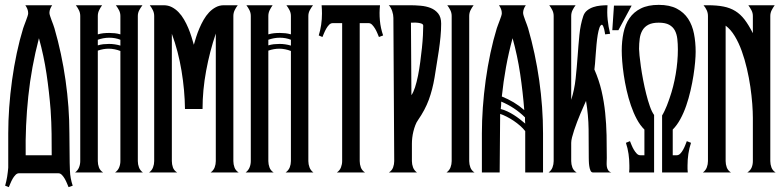

<svg xmlns="http://www.w3.org/2000/svg" viewBox="-20 -705 3206 785"><path d="M57.6 3.4Q49.8 3.4 43.2 10.3Q36.6 17.1 31.5 26.1Q26.4 35.2 22.5 44.7Q18.6 54.2 16.1 60.1L1 54.2Q6.3 35.6 9.3 17.1Q12.2 -1.5 13.7 -19.5V-70.3V-160.2Q13.7 -210 17.6 -265.4Q21.5 -320.8 29.3 -377.2Q37.1 -433.6 48.6 -487.8Q60.1 -542 74.7 -589.4Q76.2 -594.2 79.6 -603Q83 -611.8 86.4 -621.1Q89.8 -630.4 92.5 -638.4Q95.2 -646.5 95.2 -650.9Q95.2 -660.2 91.8 -668.5Q88.4 -676.8 83.5 -683.6H193.4Q188.5 -676.8 185.3 -668.7Q182.1 -660.6 182.1 -652.3Q182.1 -647.9 184.8 -639.6Q187.5 -631.3 190.9 -622.1Q194.3 -612.8 197.8 -603.8Q201.2 -594.7 202.6 -589.4Q232.4 -486.8 248 -376.7Q263.7 -266.6 263.7 -160.2L264.6 -70.3Q264.6 -39.6 265.9 -7.6Q267.1 24.4 277.3 54.2L260.3 60.1Q257.8 54.2 253.9 44.7Q250 35.2 244.9 26.1Q239.7 17.1 233.2 10.3Q226.6 3.4 218.8 3.4ZM139.2 -548.8Q108.4 -431.2 95.7 -311.3Q83 -191.4 85 -70.3H191.4Q191.4 -113.8 190.9 -158.7Q190.4 -203.6 187 -254.9Q181.2 -329.1 170.2 -403.1Q159.2 -477.1 139.2 -548.8Z M287.1 0Q298.3 -8.3 303.2 -20.8Q308.1 -33.2 308.1 -46.4V-639.6Q308.1 -652.3 302.7 -663.3Q297.4 -674.3 290 -683.6H397.5Q390.6 -674.3 385.3 -663.3Q379.9 -652.3 379.9 -639.6V-564.5Q391.1 -567.9 402.6 -569.1Q414.1 -570.3 426.8 -570.3Q438 -570.3 449.5 -569.1Q460.9 -567.9 472.2 -564.5V-639.6Q472.2 -652.3 466.6 -663.3Q460.9 -674.3 453.6 -683.6H562.5Q555.2 -674.3 549.3 -663.3Q543.5 -652.3 543.5 -639.6V-46.4Q543.5 -33.2 548.1 -20.8Q552.7 -8.3 564 0H450.7Q462.4 -8.3 467.3 -20.8Q472.2 -33.2 472.2 -46.4V-496.6Q460.9 -501 449 -503.4Q437 -505.9 424.8 -505.9Q402.3 -505.9 379.9 -498V-46.4Q379.9 -33.2 384.5 -20.5Q389.2 -7.8 401.4 0ZM472.2 -542.5Q451.2 -550.8 426.8 -550.8Q414.1 -550.8 402.6 -548.6Q391.1 -546.4 379.9 -542.5V-519.5Q390.6 -522.9 402.3 -524.2Q414.1 -525.4 425.8 -525.4Q449.2 -525.4 472.2 -518.6Z M648.9 -683.6Q667.5 -683.6 682.6 -675.8Q697.8 -668 710.2 -655Q722.7 -642.1 732.4 -625.2Q742.2 -608.4 749.8 -590.3Q757.3 -572.3 762.9 -554.4Q768.6 -536.6 772.5 -522Q776.4 -536.1 782 -553.7Q787.6 -571.3 795.2 -589.1Q802.7 -606.9 812.5 -624Q822.3 -641.1 834.7 -654.3Q847.2 -667.5 862.3 -675.5Q877.4 -683.6 895.5 -683.6H952.1Q944.8 -674.3 939.5 -663.3Q934.1 -652.3 934.1 -639.6V-46.4Q934.1 -33.2 938.7 -20.5Q943.4 -7.8 955.6 0H841.3Q853 -8.3 857.7 -20.8Q862.3 -33.2 862.3 -46.4V-567.9Q837.4 -494.6 822.8 -415.5Q808.1 -336.4 808.1 -259.3H736.3Q735.4 -335.9 722.2 -415.5Q709 -495.1 682.6 -566.9V-46.4Q682.6 -33.2 687 -20.5Q691.4 -7.8 704.1 0H589.8Q601.1 -8.3 605.7 -20.8Q610.4 -33.2 610.4 -46.4V-639.6Q610.4 -652.3 605 -663.3Q599.6 -674.3 592.3 -683.6Z M984.4 0Q995.6 -8.3 1000.5 -20.8Q1005.4 -33.2 1005.4 -46.4V-639.6Q1005.4 -652.3 1000 -663.3Q994.6 -674.3 987.3 -683.6H1094.7Q1087.9 -674.3 1082.5 -663.3Q1077.1 -652.3 1077.1 -639.6V-564.5Q1088.4 -567.9 1099.9 -569.1Q1111.3 -570.3 1124 -570.3Q1135.3 -570.3 1146.7 -569.1Q1158.2 -567.9 1169.4 -564.5V-639.6Q1169.4 -652.3 1163.8 -663.3Q1158.2 -674.3 1150.9 -683.6H1259.8Q1252.4 -674.3 1246.6 -663.3Q1240.7 -652.3 1240.7 -639.6V-46.4Q1240.7 -33.2 1245.4 -20.8Q1250 -8.3 1261.2 0H1147.9Q1159.7 -8.3 1164.6 -20.8Q1169.4 -33.2 1169.4 -46.4V-496.6Q1158.2 -501 1146.2 -503.4Q1134.3 -505.9 1122.1 -505.9Q1099.6 -505.9 1077.1 -498V-46.4Q1077.1 -33.2 1081.8 -20.5Q1086.4 -7.8 1098.6 0ZM1169.4 -542.5Q1148.4 -550.8 1124 -550.8Q1111.3 -550.8 1099.9 -548.6Q1088.4 -546.4 1077.1 -542.5V-519.5Q1087.9 -522.9 1099.6 -524.2Q1111.3 -525.4 1123 -525.4Q1146.5 -525.4 1169.4 -518.6Z M1357.4 0Q1369.1 -7.8 1374 -20.5Q1378.9 -33.2 1378.9 -46.4V-610.4H1340.3Q1332 -610.4 1325.4 -603.5Q1318.8 -596.7 1313.7 -587.6Q1308.6 -578.6 1304.7 -569.1Q1300.8 -559.6 1298.3 -553.7L1283.2 -560.1Q1296.4 -602.5 1296.4 -649.9Q1296.4 -666.5 1294.9 -683.6H1533.7Q1530.3 -652.8 1533.2 -621.3Q1536.1 -589.8 1546.4 -560.1L1529.3 -553.7Q1526.9 -559.6 1522.9 -569.1Q1519 -578.6 1513.7 -587.6Q1508.3 -596.7 1501.7 -603.5Q1495.1 -610.4 1487.3 -610.4H1450.7V-46.4Q1450.7 -33.2 1455.3 -20.5Q1460 -7.8 1472.2 0Z M1783.7 -608.4Q1783.7 -582 1781 -554.2Q1778.3 -526.4 1774.2 -498.3Q1770 -470.2 1765.4 -442.6Q1760.7 -415 1756.8 -388.7Q1748.5 -338.9 1733.2 -297.1Q1717.8 -255.4 1689 -213.9Q1682.6 -205.1 1678 -192.9Q1673.3 -180.7 1670.2 -167.7Q1667 -154.8 1665.5 -141.6Q1664.1 -128.4 1664.1 -117.7V-46.4Q1664.1 -33.2 1668.7 -20.8Q1673.3 -8.3 1684.6 0H1570.3Q1582.5 -7.8 1587.2 -20.5Q1591.8 -33.2 1591.8 -46.4L1588.4 -631.8Q1588.4 -637.7 1587.2 -645Q1585.9 -652.3 1583.5 -659.4Q1581.1 -666.5 1577.6 -672.9Q1574.2 -679.2 1569.3 -683.6H1656.7Q1677.2 -683.6 1699.7 -681.6Q1722.2 -679.7 1740.7 -672.4Q1759.3 -665 1771.5 -649.9Q1783.7 -634.8 1783.7 -608.4ZM1662.1 -315.9Q1669.9 -326.7 1676.8 -347.7Q1683.6 -368.7 1689 -395.3Q1694.3 -421.9 1698.2 -451.4Q1702.1 -481 1705.1 -509Q1708 -537.1 1709.2 -560.8Q1710.4 -584.5 1710.4 -599.6Q1710.4 -605.5 1704.1 -608.2Q1697.8 -610.8 1689.2 -611.8Q1680.7 -612.8 1672.4 -612.5Q1664.1 -612.3 1660.2 -612.3Z M1826.7 -639.6Q1826.7 -652.3 1821.3 -663.3Q1815.9 -674.3 1808.6 -683.6H1916.5Q1909.2 -674.3 1903.8 -663.3Q1898.4 -652.3 1898.4 -639.6V-46.4Q1898.4 -33.2 1903.1 -20.5Q1907.7 -7.8 1919.9 0H1805.7Q1817.4 -8.3 1822 -20.8Q1826.7 -33.2 1826.7 -46.4Z M2129.9 -683.6Q2125 -676.8 2121.8 -668.7Q2118.7 -660.6 2118.7 -652.3Q2118.7 -647.9 2121.3 -639.6Q2124 -631.3 2127.4 -622.1Q2130.9 -612.8 2134.3 -603.8Q2137.7 -594.7 2139.2 -589.4Q2168.9 -486.8 2184.6 -376.7Q2200.2 -266.6 2200.2 -160.2V0H2127.4V-168.9Q2119.1 -179.7 2106.7 -190.7Q2094.2 -201.7 2080.1 -211.2Q2065.9 -220.7 2051.5 -228Q2037.1 -235.4 2024.9 -239.3Q2024.9 -178.7 2023.9 -119.6Q2022.9 -60.5 2022.9 0H1950.2V-160.2Q1950.2 -210 1954.1 -265.4Q1958 -320.8 1965.8 -377.2Q1973.6 -433.6 1985.1 -487.8Q1996.6 -542 2011.2 -589.4Q2012.7 -594.2 2016.1 -603Q2019.5 -611.8 2022.9 -621.1Q2026.4 -630.4 2029.1 -638.4Q2031.7 -646.5 2031.7 -650.9Q2031.7 -660.2 2028.3 -668.5Q2024.9 -676.8 2020 -683.6ZM2123.5 -254.9Q2117.7 -329.1 2106.7 -403.1Q2095.7 -477.1 2075.7 -548.8Q2059.6 -489.7 2048.8 -430.4Q2038.1 -371.1 2031.7 -310.5Q2057.1 -300.3 2080.1 -286.6Q2103 -272.9 2123.5 -254.9ZM2029.3 -289.6Q2029.3 -282.2 2028.8 -274.4Q2028.3 -266.6 2027.3 -259.3Q2041 -255.9 2054.4 -249.5Q2067.9 -243.2 2080.6 -235.1Q2093.3 -227.1 2105 -218Q2116.7 -209 2127.4 -199.7Q2126.5 -206.1 2126.5 -212.6Q2126.5 -219.2 2126.5 -225.1Q2084.5 -266.6 2029.3 -289.6Z M2223.1 0Q2234.4 -8.3 2239 -20.8Q2243.7 -33.2 2243.7 -46.4V-639.6Q2243.7 -652.3 2238.3 -663.3Q2232.9 -674.3 2225.6 -683.6H2333.5Q2326.2 -674.3 2320.8 -663.3Q2315.4 -652.3 2315.4 -639.6V-296.9Q2328.6 -337.9 2333.5 -383.5Q2338.4 -429.2 2341.6 -474.4Q2344.7 -519.5 2348.9 -562Q2353 -604.5 2364.7 -639.2Q2369.6 -653.8 2380.9 -662.6Q2392.1 -671.4 2406 -676Q2419.9 -680.7 2435.1 -682.1Q2450.2 -683.6 2463.9 -683.6Q2461.4 -653.8 2464.4 -625Q2467.3 -596.2 2474.6 -566.9L2454.1 -564.5Q2453.6 -567.9 2452.6 -573.7Q2451.7 -579.6 2450.2 -585.7Q2448.7 -591.8 2446.5 -596.9Q2444.3 -602.1 2441.4 -604Q2435.1 -603.5 2430.9 -591.8Q2426.8 -580.1 2423.8 -562.5Q2420.9 -544.9 2418.9 -523.4Q2417 -502 2415.5 -481.7Q2414.1 -461.4 2412.8 -445.1Q2411.6 -428.7 2410.2 -420.9Q2429.2 -377.4 2439.5 -333.3Q2449.7 -289.1 2454.3 -243.7Q2459 -198.2 2460 -152.1Q2460.9 -106 2460.9 -59.1Q2460.9 -51.8 2460.4 -42.7Q2460 -33.7 2460.9 -25.1Q2461.9 -16.6 2466.1 -9.8Q2470.2 -2.9 2479 0H2403.8Q2397.5 0 2394 -8.1Q2390.6 -16.1 2389.2 -26.4Q2387.7 -36.6 2387.5 -46.4Q2387.2 -56.2 2387.2 -60.1Q2387.2 -118.7 2386.5 -176.8Q2385.7 -234.9 2376 -292.5Q2372.1 -283.7 2366 -270Q2359.9 -256.3 2353 -240.2Q2346.2 -224.1 2339.6 -206.8Q2333 -189.5 2327.6 -173.3Q2322.3 -157.2 2318.8 -143.6Q2315.4 -129.9 2315.4 -121.1V-46.4Q2315.4 -33.2 2320.1 -20.5Q2324.7 -7.8 2337.4 0Z M2751.5 -502.9Q2751.5 -525.4 2749.3 -545.4Q2747.1 -565.4 2739.3 -580.3Q2731.4 -595.2 2715.8 -603.8Q2700.2 -612.3 2673.3 -612.3Q2647 -612.3 2631.1 -604Q2615.2 -595.7 2606.7 -581.1Q2598.1 -566.4 2595.5 -546.9Q2592.8 -527.3 2592.8 -504.9Q2592.8 -497.1 2594.7 -477.8Q2596.7 -458.5 2600.3 -432.6Q2604 -406.7 2609.6 -377.4Q2615.2 -348.1 2622.1 -320.8Q2628.9 -293.5 2637 -270.5Q2645 -247.6 2654.3 -234.9V0H2552.2Q2553.2 -6.8 2553.2 -14.2Q2553.2 -21.5 2553.2 -28.8Q2553.2 -52.2 2549.8 -75.7Q2546.4 -99.1 2539.1 -121.1L2555.7 -127.9Q2558.1 -122.1 2562 -112.3Q2565.9 -102.5 2571.3 -93.3Q2576.7 -84 2583.3 -77.1Q2589.8 -70.3 2597.7 -70.3H2614.7V-175.3Q2597.2 -192.4 2583.5 -218Q2569.8 -243.7 2559.6 -273.7Q2549.3 -303.7 2542 -335.9Q2534.7 -368.2 2530.3 -398.4Q2525.9 -428.7 2523.9 -454.6Q2522 -480.5 2522 -498Q2522 -536.6 2529.1 -570.8Q2536.1 -605 2553.5 -630.4Q2570.8 -655.8 2600.1 -670.4Q2629.4 -685.1 2673.3 -685.1Q2717.8 -685.1 2747.1 -669.7Q2776.4 -654.3 2793.5 -628.2Q2810.5 -602.1 2817.4 -567.1Q2824.2 -532.2 2824.2 -493.2Q2824.2 -476.1 2822 -450.9Q2819.8 -425.8 2815.2 -396Q2810.5 -366.2 2803.2 -334.5Q2795.9 -302.7 2785.6 -272.9Q2775.4 -243.2 2761.5 -217.8Q2747.6 -192.4 2730.5 -175.3V-70.3H2747.1Q2754.9 -70.3 2761.5 -77.1Q2768.1 -84 2773.2 -93.3Q2778.3 -102.5 2782 -112.3Q2785.6 -122.1 2788.1 -127.9L2805.2 -121.1Q2797.9 -99.1 2794.4 -75.7Q2791 -52.2 2791 -28.8Q2791 -21.5 2791 -14.2Q2791 -6.8 2792 0H2687V-232.9Q2691.9 -240.7 2697 -251.5Q2702.1 -262.2 2706.3 -272.7Q2710.4 -283.2 2713.4 -291.7Q2716.3 -300.3 2717.8 -304.2Q2733.9 -350.1 2742.7 -402.1Q2751.5 -454.1 2751.5 -502.9ZM2490.2 -682.1H2562.5L2508.3 -581.5H2483.4Z M3035.6 0Q3048.3 -8.3 3053.2 -20.3Q3058.1 -32.2 3058.1 -46.4V-223.1Q3058.1 -247.1 3055.7 -280Q3053.2 -313 3047.9 -349.9Q3042.5 -386.7 3033.7 -424.6Q3024.9 -462.4 3012.7 -496.3Q3000.5 -530.3 2984.1 -557.4Q2967.8 -584.5 2946.8 -600.1V-46.4Q2946.8 -33.2 2951.4 -20.5Q2956.1 -7.8 2968.3 0H2854Q2865.2 -8.3 2869.9 -20.8Q2874.5 -33.2 2874.5 -46.4V-639.6Q2874.5 -652.3 2869.4 -663.3Q2864.3 -674.3 2856.4 -683.6H2873.5Q2911.1 -683.6 2938.2 -678.2Q2965.3 -672.9 2986.3 -659.9Q3007.3 -647 3024.2 -625Q3041 -603 3058.1 -569.3V-639.6Q3058.1 -652.3 3052.2 -663.3Q3046.4 -674.3 3039.6 -683.6H3147.5Q3140.6 -674.3 3135 -663.3Q3129.4 -652.3 3129.4 -639.6V-46.4Q3129.4 -33.2 3134 -20.5Q3138.7 -7.8 3150.9 0Z"/></svg>

Font: XAYAX
Style: Regular
Weight: 400
Designer: Peter Wiegel
Foundry: Peter Wiegel
Version: Version 1.000 2009 initial release